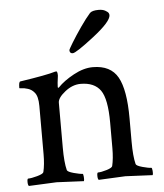

<svg xmlns="http://www.w3.org/2000/svg" viewBox="-49 -688 628 733"><g transform="rotate(-5 265.0 -321.0)"><path d="M314.5 -427.7Q382.8 -427.7 410.2 -378.9Q437.5 -330.1 437.5 -220.7V-131.8Q437.5 -75.2 445.3 -44.9Q447.3 -38.1 470.7 -31.7Q494.1 -25.4 503.9 -25.4Q506.8 -25.4 507.8 -13.7Q508.8 -2 506.8 2.9Q409.2 -2 402.3 -2Q400.4 -2 299.8 2.9Q295.9 -1 295.9 -13.2Q295.9 -25.4 299.8 -25.4Q311.5 -25.4 332.5 -31.7Q353.5 -38.1 355.5 -44.9Q362.3 -73.2 362.3 -113.3V-210.9Q362.3 -301.8 338.9 -335Q315.4 -368.2 262.7 -368.2Q231.4 -368.2 202.6 -345.2Q173.8 -322.3 173.8 -303.7V-131.8Q173.8 -75.2 181.6 -44.9Q183.6 -38.1 207 -31.7Q230.5 -25.4 240.2 -25.4Q243.2 -25.4 244.1 -13.7Q245.1 -2 243.2 2.9Q145.5 -2 138.7 -2Q132.8 -2 32.2 2.9Q28.3 -1 28.3 -13.2Q28.3 -25.4 32.2 -25.4Q43.9 -25.4 66.9 -31.7Q89.8 -38.1 91.8 -44.9Q98.6 -73.2 98.6 -113.3V-297.9Q98.6 -335.9 85 -350.6Q75.2 -362.3 61 -366.7Q46.9 -371.1 37.6 -371.1Q28.3 -371.1 28.3 -373Q28.3 -396.5 34.2 -397.5Q137.7 -413.1 168.9 -422.9Q169.9 -422.9 171.9 -423.3Q173.8 -423.8 173.8 -423.8Q177.7 -423.8 178.7 -415.5Q179.7 -407.2 178.7 -403.3Q174.8 -376 174.8 -364.3Q174.8 -360.4 176.8 -360.4Q177.7 -360.4 179.7 -362.3Q202.1 -385.7 240.7 -406.7Q279.3 -427.7 314.5 -427.7ZM355.5 -643.6Q371.1 -643.6 380.9 -638.2Q390.6 -632.8 393.1 -628.4Q395.5 -624 395.5 -620.1Q395.5 -595.7 325.7 -541.5Q255.9 -487.3 243.2 -487.3Q231.4 -487.3 231.4 -500Q231.4 -502.9 246.6 -527.8Q261.7 -552.7 283.7 -584.5Q305.7 -616.2 322.3 -634.8Q331.1 -643.6 355.5 -643.6Z"/></g></svg>

Font: Crimson Text
Style: Roman
Weight: 400
Version: Version 0.13